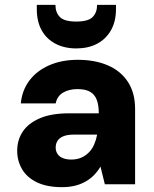

<svg xmlns="http://www.w3.org/2000/svg" viewBox="-20 -761 637 793"><path d="M236 12Q174 12 132.5 -8Q91 -28 71 -62.5Q51 -97 51 -138Q51 -183 74 -217.5Q97 -252 144.5 -272.5Q192 -293 266 -293H388Q388 -327 379.5 -349Q371 -371 352 -382Q333 -393 300 -393Q265 -393 240.5 -378.5Q216 -364 210 -334H66Q71 -388 101.5 -428.5Q132 -469 183.5 -491.5Q235 -514 301 -514Q372 -514 425.5 -491Q479 -468 508.5 -422.5Q538 -377 538 -311V0H413L395 -73Q384 -54 369 -38.5Q354 -23 334 -11.5Q314 0 290 6Q266 12 236 12ZM274 -102Q298 -102 316 -110Q334 -118 347.5 -132Q361 -146 369 -164.5Q377 -183 381 -204V-205H284Q259 -205 242.5 -198.5Q226 -192 218 -180Q210 -168 210 -152Q210 -136 218 -124.5Q226 -113 240.5 -107.5Q255 -102 274 -102ZM295 -561Q246 -561 209 -580.5Q172 -600 152 -636Q132 -672 132 -724V-741H209Q209 -709 227.5 -690.5Q246 -672 295 -672Q344 -672 362.5 -690.5Q381 -709 381 -741H459V-723Q459 -672 438 -635.5Q417 -599 380.5 -580Q344 -561 295 -561Z"/></svg>

Font: DM Sans 16pt Black
Style: Regular
Weight: 900
Version: Version 4.004;gftools[0.9.30]